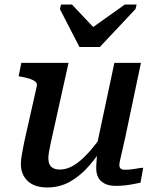

<svg xmlns="http://www.w3.org/2000/svg" viewBox="-20 -815 695 846"><path d="M330 -608H420L577 -775L582 -795H530L364 -677L419 -666L297 -795H249L244 -775ZM204 -187Q199 -162 196 -146Q193 -130 193 -117Q193 -103 198 -91.5Q203 -80 214.5 -74Q226 -68 244 -68Q275 -68 306 -87Q337 -106 369.5 -142Q402 -178 438 -230L450 -191Q413 -131 373.5 -85.5Q334 -40 288.5 -14.5Q243 11 188 11Q132 11 102 -17.5Q72 -46 72 -92Q72 -112 76.5 -135Q81 -158 86 -186L142 -435Q145 -447 136.5 -454.5Q128 -462 112 -467.5Q96 -473 73 -477L62 -479L74 -538H282ZM532 -210Q524 -173 518 -148Q512 -123 509 -109Q506 -95 506 -88Q506 -77 512 -72Q518 -67 531 -67Q553 -67 574.5 -71Q596 -75 611 -76L599 -10Q584 -7 566 -3.5Q548 0 529 2Q510 4 489 4Q450 4 427 -15.5Q404 -35 404 -74Q404 -80 404.5 -92Q405 -104 406.5 -120Q408 -136 410 -154L401 -148L484 -538H601Z"/></svg>

Font: Roboto Serif 20pt Medium
Style: Italic
Weight: 500
Italic angle: -10°
Version: Version 1.008